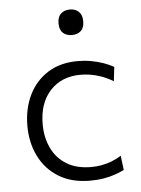

<svg xmlns="http://www.w3.org/2000/svg" viewBox="-53 -772 603 824"><g transform="rotate(-5 248.5 -360.0)"><path d="M302.5 9.5Q223 9.5 167.5 -24.5Q112 -58.5 83 -117Q54 -175.5 54 -248Q54 -321.5 82.2 -380Q110.5 -438.5 164 -472.5Q217.5 -506.5 293.5 -506.5Q322.5 -506.5 350.5 -501.5Q378.5 -496.5 403.2 -487.8Q428 -479 447.5 -468L440.5 -407Q413 -423 388 -431.8Q363 -440.5 341 -443.8Q319 -447 300.5 -447Q218.5 -447 169.2 -393.8Q120 -340.5 120 -249.5Q120 -192.5 141.5 -147Q163 -101.5 205.8 -75Q248.5 -48.5 312.5 -48.5Q334.5 -48.5 356.8 -52.5Q379 -56.5 400.5 -64.8Q422 -73 442 -85.5L449.5 -24Q433.5 -15.5 411.2 -7.8Q389 0 361.8 4.8Q334.5 9.5 302.5 9.5ZM278 -620Q255 -620 240.2 -633.5Q225.5 -647 225.5 -675Q225.5 -702.5 240.2 -716.2Q255 -730 279 -730Q303 -730 317.5 -715.8Q332 -701.5 332 -675Q332 -647 317.5 -633.5Q303 -620 278 -620Z"/></g></svg>

Font: Commissioner Thin Light
Style: Regular
Weight: 300
Version: Version 1.000